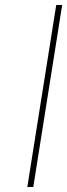

<svg xmlns="http://www.w3.org/2000/svg" viewBox="-20 -752 270 772"><path d="M113.8 0H89.8L206.1 -731.9H230Z"/></svg>

Font: Squarion Thin
Style: Italic
Weight: 100
Designer: Natanael Gama
Version: Version 1.00;September 12, 2019;FontCreator 11.5.0.2425 64-b